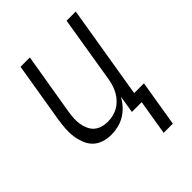

<svg xmlns="http://www.w3.org/2000/svg" viewBox="-201 -623 902 902"><g transform="rotate(-45 250.0 -172.5)"><path d="M352 175 381 0H316L330 -87Q318 -65 301 -46.5Q284 -28 263 -15.5Q242 -3 218.5 2.5Q195 8 172 8Q146 8 121.5 0Q97 -8 80 -25Q63 -42 54 -65.5Q45 -89 41.5 -114Q38 -139 40 -165Q42 -191 46 -218L96 -520H158L106 -209Q103 -189 102 -170Q101 -151 104 -133Q107 -115 114.5 -98Q122 -81 135 -69.5Q148 -58 166 -52.5Q184 -47 203 -47Q220 -47 238 -51Q256 -55 272 -64Q288 -73 301.5 -87Q315 -101 324 -117Q333 -133 338.5 -150Q344 -167 347 -185L402 -520H463L386 -55H451L413 175Z"/></g></svg>

Font: Iosevka SS04 Light
Style: Italic
Weight: 300
Italic angle: -9°
Monospace: yes
Designer: Belleve Invis
Foundry: Belleve Invis
Version: Version 19.0.0; ttfautohint (v1.8.4)